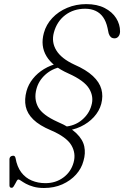

<svg xmlns="http://www.w3.org/2000/svg" viewBox="-20 -732 604 934"><path d="M194 182.5Q164.5 182.5 142.8 176.2Q121 170 106 161.8Q91 153.5 82.2 147.2Q73.5 141 69.5 141Q65.5 141 62 147Q58.5 153 54.5 161Q50.5 169 46.2 175.2Q42 181.5 37 181.5Q31.5 181.5 28.8 178.8Q26 176 26 170V42.5Q26 36.5 29.5 31.8Q33 27 40 26Q46 24.5 50 27Q54 29.5 55.5 36.5Q63 79.5 83.5 106.5Q104 133.5 134.5 146.2Q165 159 201 159Q251 159 288.2 131.5Q325.5 104 338 58.5Q350.5 14 327 -25.8Q303.5 -65.5 228 -98Q172 -121.5 142.2 -150.5Q112.5 -179.5 105.2 -214Q98 -248.5 109 -289Q118 -321.5 140 -349Q162 -376.5 194 -396Q226 -415.5 264.5 -424L278 -406.5Q233.5 -398.5 200.5 -368.8Q167.5 -339 157 -298Q144.5 -250 165.5 -211.2Q186.5 -172.5 259.5 -139.5Q321.5 -113 352.2 -83Q383 -53 390 -19.5Q397 14 386 51Q376.5 87.5 349.8 117.2Q323 147 283.2 164.8Q243.5 182.5 194 182.5ZM394.5 -689.5Q338 -689.5 297.2 -658.5Q256.5 -627.5 242 -573.5Q229.5 -527 254 -487Q278.5 -447 341 -418Q399.5 -392.5 431.8 -362.2Q464 -332 473.2 -298.2Q482.5 -264.5 472.5 -226.5Q463 -191.5 436.8 -162.8Q410.5 -134 372.5 -116Q334.5 -98 290 -95.5L292.5 -115.5Q343.5 -119 378.5 -148.5Q413.5 -178 424.5 -218.5Q437.5 -260.5 414 -300.2Q390.5 -340 312 -375Q235.5 -409 205.8 -459Q176 -509 193.5 -572Q204.5 -612.5 234.2 -644.2Q264 -676 307 -694Q350 -712 399.5 -712Q452.5 -712 489.2 -693Q526 -674 545 -643.8Q564 -613.5 564 -579.5Q564 -564.5 556.5 -555Q549 -545.5 537.5 -545.5Q525.5 -545.5 518.8 -552Q512 -558.5 508.5 -570L503 -596.5Q496 -628 481.5 -648.5Q467 -669 445 -679.2Q423 -689.5 394.5 -689.5Z"/></svg>

Font: Fraunces ExtraLight
Style: Italic
Weight: 250
Italic angle: -16°
Version: Version 1.000;[b76b70a41]